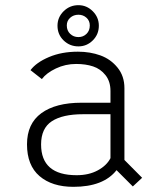

<svg xmlns="http://www.w3.org/2000/svg" viewBox="-20 -712 610 743"><path d="M283.5 -532.5Q250 -532.5 226.2 -555.5Q202.5 -578.5 202.5 -612.5Q202.5 -645 226.2 -668.5Q250 -692 283.5 -692Q315.5 -692 339 -668.5Q362.5 -645 362.5 -612.5Q362.5 -579 339.2 -555.8Q316 -532.5 283.5 -532.5ZM283.5 -568.5Q302 -568.5 314.8 -581Q327.5 -593.5 327.5 -613.5Q327.5 -631.5 314.8 -643.2Q302 -655 283.5 -655Q264.5 -655 251.5 -643.2Q238.5 -631.5 238.5 -613.5Q238.5 -593.5 251.5 -581Q264.5 -568.5 283.5 -568.5ZM494 9.5 431 -53.5Q380.5 11 264 11Q181.5 11 133 -30.5Q84.5 -72 84.5 -153.5Q84.5 -233.5 140 -274Q195.5 -314.5 295.5 -314.5H407.5V-360Q407.5 -397 388.2 -421.2Q369 -445.5 340.2 -455Q311.5 -464.5 274.5 -464.5Q233 -464.5 196.2 -447Q159.5 -429.5 142 -406L98 -440.5Q120.5 -470.5 169.5 -491.2Q218.5 -512 281.5 -512Q329 -512 368.8 -497.5Q408.5 -483 435 -450.2Q461.5 -417.5 461.5 -371V-93L530 -24ZM276.5 -34Q324 -34 358.5 -52.8Q393 -71.5 407.5 -100V-270H301.5Q222 -270 180.5 -242.8Q139 -215.5 139 -153Q139 -34 276.5 -34Z"/></svg>

Font: League Mono Narrow UltraLight
Style: Regular
Weight: 200
Width: 3
Designer: Tyler Finck
Foundry: The League of Moveable Type / Tyler Finck
Version: Version 2.210